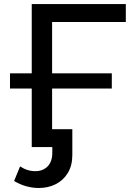

<svg xmlns="http://www.w3.org/2000/svg" viewBox="-20 -720 659 940"><path d="M135.4 -700H596V-612.4H235.1V0H135.4ZM49 166 78.4 94.6Q113.3 118 152.9 118Q190 118 213.1 94.6Q236.1 71.1 236.1 27.3V-20.9L266.4 0H135.4V-87.6H334.1V39.1Q334.1 90 312.4 126.2Q290.7 162.4 253.4 181.4Q216 200.4 170.1 200.4Q139.1 200.4 108.1 191.8Q77.1 183.1 49 166ZM28.9 -361.1H527.4V-286.4H28.9Z"/></svg>

Font: iiserrat Thin
Style: Regular
Weight: 100
Designer: Akira Ohta
Foundry: Akira Ohta
Version: Version 1.200;Glyphs 3.3.1 (3343)